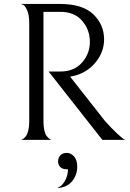

<svg xmlns="http://www.w3.org/2000/svg" viewBox="-20 -708 660 972"><path d="M286 -346Q355 -346 395 -391Q435 -436 435 -496Q435 -557 396 -602.5Q357 -648 285 -648H200V-92Q200 -67 204.5 -48Q209 -29 215.5 -20.5Q222 -12 228.5 -6.5Q235 -1 240 0H244H85Q87 0 90 -1Q93 -2 100 -7Q107 -12 113 -21Q119 -30 123.5 -48.5Q128 -67 128 -92V-592Q128 -633 117 -657Q106 -681 96 -684L85 -688H283Q398 -688 452.5 -635.5Q507 -583 507 -508Q507 -446 464.5 -393Q422 -340 351 -323Q350 -323 343 -321.5Q336 -320 335 -320L511 -96Q546 -57 572 -33Q598 -9 606 -4L615 0H498L226 -346ZM269 244Q292 236 308 209Q324 182 324 149H318Q296 149 285 137.5Q274 126 274 109Q274 91 285.5 78.5Q297 66 317 66Q339 66 355 84Q371 102 371 136Q371 178 344.5 210Q318 242 269 244Z"/></svg>

Font: Bellefair
Style: Regular
Weight: 400
Designer: Nick Shinn, Liron Lavi Turkenic
Foundry: Shinntype
Version: Version 1.003;PS 001.003;hotconv 1.0.88;makeotf.lib2.5.64775